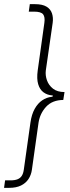

<svg xmlns="http://www.w3.org/2000/svg" viewBox="-54 -743 335 924"><path d="M-34.5 161 -29.5 125H-3.5Q17 125 30.2 119.8Q43.5 114.5 50.8 103.2Q58 92 60.5 74L92.5 -153Q98 -192.5 113 -219.2Q128 -246 149.2 -260.2Q170.5 -274.5 194.5 -277Q200 -278 200.8 -280.8Q201.5 -283.5 195.5 -284Q172.5 -286 155 -299Q137.5 -312 129.8 -337.8Q122 -363.5 127.5 -404L159.5 -633Q163.5 -661 153.5 -674Q143.5 -687 109.5 -687H84.5L89.5 -723H114.5Q150 -723 169.8 -711Q189.5 -699 196.2 -678.5Q203 -658 199.5 -633L166.5 -404Q163.5 -380.5 172 -356.5Q180.5 -332.5 201.2 -316.2Q222 -300 256.5 -300L250.5 -262Q198 -261.5 168.2 -229.5Q138.5 -197.5 131.5 -153L99.5 74Q96 99 83 118.8Q70 138.5 47 149.8Q24 161 -9.5 161Z"/></svg>

Font: Public Sans Thin Thin
Style: Italic
Weight: 250
Italic angle: -8°
Version: Version 2.001